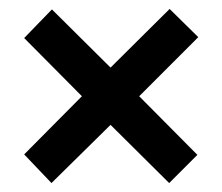

<svg xmlns="http://www.w3.org/2000/svg" viewBox="-20 -568 497 429"><path d="M359 -548 423 -485 291 -353 421 -222 358 -159 227 -289 95 -159 34 -223 163 -353 34 -483 96 -547 227 -417Z"/></svg>

Font: Noto Sans Arabic ExtCond SemBd
Style: Regular
Weight: 600
Width: 2
Designer: Monotype Design Team, Nadine Chahine, Nizar Qandah and Khaled Hosny
Foundry: Monotype Imaging Inc.
Version: Version 2.012; ttfautohint (v1.8.4.7-5d5b)